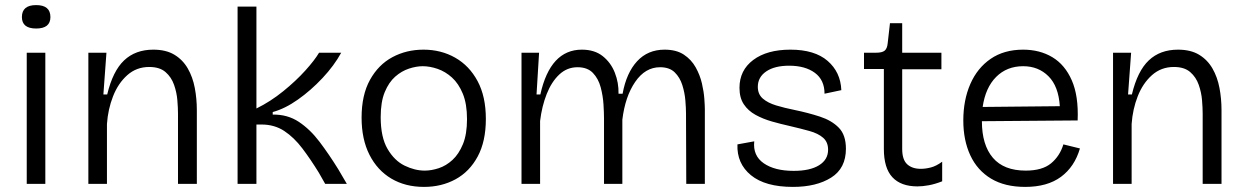

<svg xmlns="http://www.w3.org/2000/svg" viewBox="-20 -722 4893 754"><path d="M85 0V-515H158V0ZM122 -610Q66 -610 66 -655Q66 -702 122 -702Q178 -702 178 -655Q178 -610 122 -610Z M327 0V-515H398L386 -351H401Q423 -443 467.5 -485Q512 -527 582 -527Q632 -527 665 -507Q698 -487 717.5 -453Q737 -419 745 -376.5Q753 -334 753 -289V0H679V-276Q679 -298 676.5 -328.5Q674 -359 663.5 -389Q653 -419 630 -439Q607 -459 566 -459Q516 -459 480 -427Q444 -395 424 -344Q404 -293 400 -235V0Z M913 0V-696H987V-296Q1042 -323 1092 -363.5Q1142 -404 1179 -445Q1216 -486 1233 -515H1320Q1292 -464 1246.5 -415.5Q1201 -367 1150 -331Q1099 -295 1051 -282V-272Q1109 -273 1153.5 -243.5Q1198 -214 1235 -165Q1272 -116 1308 -58L1342 0H1257L1232 -44Q1200 -96 1167.5 -139Q1135 -182 1096.5 -207.5Q1058 -233 1007 -233H987V0Z M1645 12Q1572 12 1517 -20.5Q1462 -53 1431 -114Q1400 -175 1400 -260Q1400 -349 1433 -408.5Q1466 -468 1521 -497.5Q1576 -527 1643 -527Q1712 -527 1767.5 -495.5Q1823 -464 1855.5 -403.5Q1888 -343 1888 -255Q1888 -167 1856 -107.5Q1824 -48 1769 -18Q1714 12 1645 12ZM1648 -52Q1674 -52 1703 -61.5Q1732 -71 1757 -94Q1782 -117 1798 -156Q1814 -195 1814 -254Q1814 -314 1797.5 -354Q1781 -394 1755 -417.5Q1729 -441 1698.5 -451.5Q1668 -462 1640 -462Q1615 -462 1586 -452.5Q1557 -443 1532 -421Q1507 -399 1491 -360.5Q1475 -322 1475 -262Q1475 -183 1502 -137Q1529 -91 1569 -71.5Q1609 -52 1648 -52Z M2028 0V-515H2097L2087 -351H2102Q2141 -527 2265 -527Q2315 -527 2347 -501.5Q2379 -476 2394.5 -436.5Q2410 -397 2409 -354H2425Q2440 -436 2482 -481.5Q2524 -527 2590 -527Q2636 -527 2665.5 -507.5Q2695 -488 2712 -457.5Q2729 -427 2736.5 -394.5Q2744 -362 2746 -334Q2748 -306 2748 -293V0H2675L2674 -277Q2674 -297 2671.5 -327.5Q2669 -358 2659.5 -388Q2650 -418 2629.5 -438Q2609 -458 2572 -458Q2514 -458 2474.5 -400.5Q2435 -343 2424 -252V0H2352V-256Q2352 -278 2350 -311.5Q2348 -345 2339 -379Q2330 -413 2308.5 -435.5Q2287 -458 2248 -458Q2207 -458 2176.5 -429.5Q2146 -401 2127 -353Q2108 -305 2101 -247V0Z M3094 12Q2985 12 2929 -34Q2873 -80 2876 -155L2942 -167Q2936 -111 2979 -81Q3022 -51 3097 -51Q3161 -51 3196.5 -73Q3232 -95 3232 -134Q3232 -164 3212.5 -181Q3193 -198 3159 -207.5Q3125 -217 3082 -227Q3046 -235 3011 -245Q2976 -255 2947 -271Q2918 -287 2901 -312.5Q2884 -338 2884 -377Q2884 -446 2938 -486.5Q2992 -527 3084 -527Q3179 -527 3230 -483Q3281 -439 3284 -368L3218 -354Q3218 -408 3180 -436Q3142 -464 3079 -464Q3022 -464 2989 -441.5Q2956 -419 2956 -381Q2956 -352 2975.5 -335Q2995 -318 3028 -308Q3061 -298 3101 -290Q3154 -279 3200 -264Q3246 -249 3274 -220.5Q3302 -192 3302 -138Q3302 -61 3244 -24.5Q3186 12 3094 12Z M3583 10Q3518 10 3484.5 -26Q3451 -62 3451 -137V-451H3373V-515H3421Q3444 -515 3454 -523Q3464 -531 3466 -552L3475 -631H3523V-515H3677V-450H3523V-137Q3523 -95 3542.5 -77Q3562 -59 3596 -59Q3615 -59 3636 -64.5Q3657 -70 3680 -87V-10Q3652 1 3627.5 5.5Q3603 10 3583 10Z M4006 12Q3926 12 3872 -20.5Q3818 -53 3790.5 -112Q3763 -171 3763 -249Q3763 -329 3790.5 -392Q3818 -455 3870.5 -491Q3923 -527 3998 -527Q4063 -527 4112.5 -497.5Q4162 -468 4189 -406.5Q4216 -345 4212 -249L3836 -246Q3836 -153 3879 -102.5Q3922 -52 4008 -52Q4073 -52 4107.5 -80.5Q4142 -109 4156 -155L4221 -139Q4200 -67 4146.5 -27.5Q4093 12 4006 12ZM3998 -462Q3934 -462 3892 -420Q3850 -378 3839 -302L4142 -305Q4137 -383 4097.5 -422.5Q4058 -462 3998 -462Z M4351 0V-515H4422L4410 -351H4425Q4447 -443 4491.5 -485Q4536 -527 4606 -527Q4656 -527 4689 -507Q4722 -487 4741.5 -453Q4761 -419 4769 -376.5Q4777 -334 4777 -289V0H4703V-276Q4703 -298 4700.5 -328.5Q4698 -359 4687.5 -389Q4677 -419 4654 -439Q4631 -459 4590 -459Q4540 -459 4504 -427Q4468 -395 4448 -344Q4428 -293 4424 -235V0Z"/></svg>

Font: Bricolage Grotesque 10pt Light
Style: Regular
Weight: 300
Designer: Mathieu Triay
Foundry: Atelier Triay
Version: Version 1.000; ttfautohint (v1.8.4.7-5d5b);gftools[0.9.32]